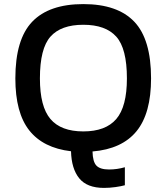

<svg xmlns="http://www.w3.org/2000/svg" viewBox="-20 -731 814 938"><path d="M544 183Q515 187 488 187Q405 187 367 140Q329 93 327 8Q191 -8 123 -94Q55 -180 55 -348Q55 -539 137.5 -625Q220 -711 387 -711Q554 -711 636 -625Q718 -539 718 -348Q718 -177 647 -90Q576 -3 432 9Q433 59 451 78Q469 97 513 97Q552 97 590 86V174Q572 179 544 183ZM387 -89Q496 -89 548 -149.5Q600 -210 600 -348Q600 -494 548 -552Q496 -610 387 -610Q278 -610 226.5 -552Q175 -494 175 -348Q175 -210 226.5 -149.5Q278 -89 387 -89Z"/></svg>

Font: Kanit Cyrillic
Style: Regular
Weight: 400
Designer: Katatrad Team, Sasha Pavljenko
Foundry: CadsonDemak, Pavljenko + Design
Version: Version 1.002;Fontself Maker 3.5.7